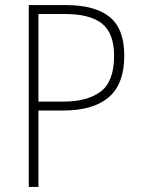

<svg xmlns="http://www.w3.org/2000/svg" viewBox="-20 -734 555 754"><path d="M239 -714Q353 -714 410.5 -667.5Q468 -621 468 -516Q468 -404 407 -352Q346 -300 229 -300H131V0H93V-714ZM235 -679H131V-335H228Q323 -335 375.5 -374.5Q428 -414 428 -515Q428 -603 381 -641Q334 -679 235 -679Z"/></svg>

Font: Noto Sans Gujarati SemiCondensed ExtraLight
Style: Regular
Weight: 200
Width: 4
Designer: Jelle Bosma - Monotype Design Team, Universal Thirst
Foundry: Monotype Imaging Inc.
Version: Version 2.106; ttfautohint (v1.8.4.7-5d5b)